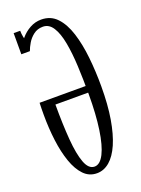

<svg xmlns="http://www.w3.org/2000/svg" viewBox="-140 -778 625 854"><g transform="rotate(-20 173.0 -351.0)"><path d="M167.5 12.5Q131 12.5 105.5 -14Q80 -40.5 64 -86.2Q48 -132 40.5 -190.5Q33 -249 33 -313.5Q33 -328 33.2 -342Q33.5 -356 34 -369.5H261.5V-338H97.5Q97.5 -244 103.2 -172Q109 -100 124.2 -59.5Q139.5 -19 167.5 -19Q193.5 -19 212.8 -57Q232 -95 242.2 -165Q252.5 -235 252.5 -330.5Q252.5 -401 249.5 -464.2Q246.5 -527.5 237.2 -576.8Q228 -626 210 -654.2Q192 -682.5 163 -682.5Q137 -682.5 118.5 -668.2Q100 -654 88.8 -635Q77.5 -616 72 -600L41.5 -618.5Q51 -643.5 69.5 -665.5Q88 -687.5 113 -701.2Q138 -715 166.5 -715Q211.5 -715 240.5 -684.2Q269.5 -653.5 286.2 -600.8Q303 -548 310 -481.8Q317 -415.5 317 -344.5Q317 -257.5 305.8 -191Q294.5 -124.5 274.8 -79.2Q255 -34 227.8 -10.8Q200.5 12.5 167.5 12.5ZM31.5 -600V-700H62.5Q62.5 -686 65.5 -670.8Q68.5 -655.5 73 -655.5L72 -600Z"/></g></svg>

Font: Imbue Light
Style: Regular
Weight: 300
Designer: Tyler Finck
Foundry: Etcetera Type Company
Version: Version 1.102